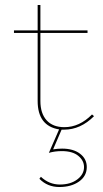

<svg xmlns="http://www.w3.org/2000/svg" viewBox="-20 -513 415 770"><path d="M229 83Q274 83 301 103.5Q328 124 328 157Q328 193 297 215Q266 237 218 237Q170 237 138 204L144 196Q177 227 220 227Q263 227 290 206.5Q317 186 317 157Q317 131 294 112Q271 93 228 93Q200 93 176 100L217 6Q131 -8 131 -108V-381H36V-391H131V-493H142V-391H331V-381H142V-108Q142 -58 167 -30.5Q192 -3 238 -3Q299 -3 349 -54L357 -47Q303 7 237 7H227L193 86Q212 83 229 83Z"/></svg>

Font: EauTest Hairline
Style: Regular
Weight: 250
Designer: Christian Thalmann (Catharsis Fonts)
Version: Version 0.001;PS 000.001;hotconv 1.0.88;makeotf.lib2.5.64775